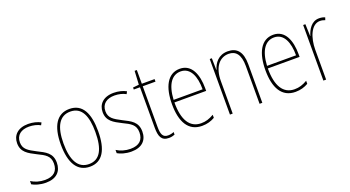

<svg xmlns="http://www.w3.org/2000/svg" viewBox="-49 -1179 3116 1711"><g transform="rotate(-20 1509.5 -323.5)"><path d="M318 -126C318 -218 256 -245 183 -282C114 -318 70 -342 70 -407C70 -476 119 -512 193 -512C232 -512 273 -502 300 -486L312 -509C281 -526 239 -537 194 -537C95 -537 44 -482 44 -408C44 -324 102 -294 177 -256C245 -223 291 -200 291 -128C291 -57 252 -16 167 -16C119 -16 73 -30 37 -53V-22C64 -6 111 10 167 10C268 10 318 -44 318 -126Z M760 -264C760 -428 712 -537 585 -537C467 -537 406 -440 406 -265C406 -88 466 10 585 10C703 10 760 -87 760 -264ZM432 -265C432 -423 481 -512 585 -512C695 -512 734 -413 734 -265C734 -102 688 -15 584 -15C480 -15 432 -107 432 -265Z M1129 -126C1129 -218 1067 -245 994 -282C925 -318 881 -342 881 -407C881 -476 930 -512 1004 -512C1043 -512 1084 -502 1111 -486L1123 -509C1092 -526 1050 -537 1005 -537C906 -537 855 -482 855 -408C855 -324 913 -294 988 -256C1056 -223 1102 -200 1102 -128C1102 -57 1063 -16 978 -16C930 -16 884 -30 848 -53V-22C875 -6 922 10 978 10C1079 10 1129 -44 1129 -126Z M1334 -14C1283 -14 1270 -49 1270 -119V-503H1391V-527H1270V-657H1249L1242 -528L1185 -522V-503H1244V-120C1244 -37 1262 10 1333 10C1357 10 1373 5 1389 -1V-26C1375 -19 1355 -14 1334 -14Z M1632 -537C1515 -537 1460 -423 1460 -263C1460 -97 1517 10 1648 10C1696 10 1734 -2 1769 -22V-51C1726 -26 1691 -15 1648 -15C1540 -15 1485 -106 1486 -271H1787V-298C1787 -424 1746 -537 1632 -537ZM1632 -512C1723 -512 1763 -417 1762 -295H1487C1495 -440 1549 -512 1632 -512Z M2087 -537C1998 -537 1955 -475 1938 -416H1936L1934 -527H1914V0H1940V-308C1940 -445 2004 -513 2087 -513C2154 -513 2195 -468 2195 -359V0H2221V-366C2221 -485 2173 -537 2087 -537Z M2518 -537C2401 -537 2346 -423 2346 -263C2346 -97 2403 10 2534 10C2582 10 2620 -2 2655 -22V-51C2612 -26 2577 -15 2534 -15C2426 -15 2371 -106 2372 -271H2673V-298C2673 -424 2632 -537 2518 -537ZM2518 -512C2609 -512 2649 -417 2648 -295H2373C2381 -440 2435 -512 2518 -512Z M2952 -535C2880 -535 2844 -470 2827 -414H2825L2821 -527H2800V0H2826V-283C2826 -394 2868 -510 2952 -510C2971 -510 2987 -505 3000 -500L3008 -524C2991 -532 2971 -535 2952 -535Z"/></g></svg>

Font: Noto Sans Khmer UI Condensed Thin
Style: Regular
Weight: 100
Width: 3
Designer: Danh Hong and the Monotype Design Team
Foundry: Monotype Imaging Inc.
Version: Version 2.002